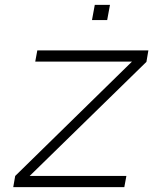

<svg xmlns="http://www.w3.org/2000/svg" viewBox="-20 -770 643 790"><path d="M432.5 -750 421 -687.5H358.5L370 -750ZM491.5 0H34.5L42.5 -46L523 -516.5H125L133.5 -562.5H590.5L582.5 -515.5L102 -46H500Z"/></svg>

Font: Russisch Sans ExtraLight
Style: Italic
Weight: 200
Width: 4
Italic angle: -10°
Designer: Michael Sharanda (font) & Cristiano Sobral (main changes)
Foundry: Michael Sharanda
Version: Version 2.00;September 8, 2020;FontCreator 13.0.0.2681 64-bi